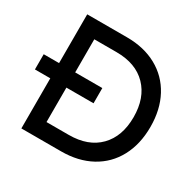

<svg xmlns="http://www.w3.org/2000/svg" viewBox="-165 -940 1126 1115"><g transform="rotate(30 398.0 -382.5)"><path d="M112 -336H9V-438H112V-765H379Q493 -765 578.5 -718Q664 -671 710.5 -584.5Q757 -498 757 -382Q757 -266 710.5 -179.5Q664 -93 578.5 -46.5Q493 0 379 0H112ZM369 -105Q499 -105 571.5 -179Q644 -253 644 -382Q644 -511 571.5 -585.5Q499 -660 369 -660H220V-438H402V-336H220V-105Z"/></g></svg>

Font: Application Medium
Style: Regular
Weight: 500
Designer: Wei Huang
Foundry: Wei Huang
Version: Version 0.012